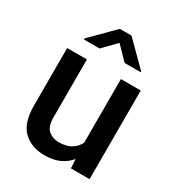

<svg xmlns="http://www.w3.org/2000/svg" viewBox="-180 -865 916 991"><g transform="rotate(30 278.0 -370.0)"><path d="M385.3 0 382.3 -54.2Q357.9 -23.9 320.8 -7.1Q283.7 9.8 232.9 9.8Q154.8 9.8 106.4 -36.1Q58.1 -82 58.1 -187V-528.3H175.8V-186Q175.8 -128.4 201.2 -106.9Q226.6 -85.4 261.7 -85.4Q308.1 -85.4 336.2 -102.8Q364.3 -120.1 378.4 -148.9V-528.3H496.6V0ZM313.5 -750 448.7 -615.2V-609.9H353.5L278.8 -686.5L204.1 -609.9H110.8V-616.2L244.1 -750Z"/></g></svg>

Font: Vazirmatn RD Medium
Style: Regular
Weight: 500
Designer: Saber Rastikerdar
Foundry: Saber Rastikerdar
Version: Version 33.003